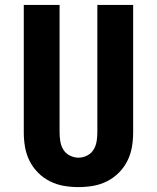

<svg xmlns="http://www.w3.org/2000/svg" viewBox="-20 -755 640 783"><path d="M300 8Q270 8 240.5 3Q211 -2 184 -15.5Q157 -29 135.5 -50.5Q114 -72 100.5 -99Q87 -126 82 -155.5Q77 -185 77 -215V-735H223V-215Q223 -197 226 -178.5Q229 -160 238.5 -144.5Q248 -129 265 -120.5Q282 -112 300 -112Q318 -112 335 -120.5Q352 -129 361.5 -144.5Q371 -160 374 -178.5Q377 -197 377 -215V-735H523V-215Q523 -185 518 -155.5Q513 -126 499.5 -99Q486 -72 464.5 -50.5Q443 -29 416 -15.5Q389 -2 359.5 3Q330 8 300 8Z"/></svg>

Font: Iosevka Curly Heavy Extended
Style: Regular
Weight: 900
Width: 7
Monospace: yes
Designer: Belleve Invis
Foundry: Belleve Invis
Version: Version 11.1.0; ttfautohint (v1.8.3)